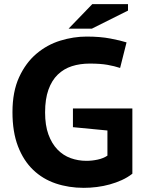

<svg xmlns="http://www.w3.org/2000/svg" viewBox="-20 -890 701 924"><path d="M331 -368H617V-54Q594 -36 566.5 -23.5Q539 -11 508.5 -2.5Q478 6 446 10Q414 14 383 14Q311 14 248.5 -7Q186 -28 139.5 -72.5Q93 -117 66.5 -186Q40 -255 40 -350Q40 -449 72 -518.5Q104 -588 155.5 -631.5Q207 -675 270.5 -694.5Q334 -714 397 -714Q462 -714 511.5 -704.5Q561 -695 589 -686L558 -563Q531 -572 497 -578Q463 -584 412 -584Q365 -584 326 -571.5Q287 -559 258 -531Q229 -503 213 -458Q197 -413 197 -349Q197 -287 213 -243Q229 -199 256.5 -170.5Q284 -142 320 -129Q356 -116 396 -116Q423 -116 450.5 -122Q478 -128 497 -141V-262L331 -278ZM424 -870H596V-839L422 -752H310Z"/></svg>

Font: PT Sans Caption
Style: Bold
Weight: 700
Designer: A.Korolkova, O.Umpeleva, V.Yefimov
Foundry: ParaType Ltd
Version: Version 2.003W OFL